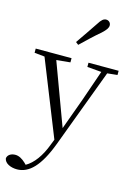

<svg xmlns="http://www.w3.org/2000/svg" viewBox="-166 -888 867 1237"><g transform="rotate(15 267.5 -269.5)"><path d="M232 -620 250 -606C293 -647 334 -687 376 -722C404 -748 414 -763 414 -779C414 -799 398 -810 383 -810C366 -810 352 -799 333 -768C301 -719 266 -670 232 -620ZM344 -484 439 -476 368 -271 292 -62 139 -475 231 -484V-512H-8V-484L60 -477L260 24L246 60C216 141 173 200 123 228L112 217C90 196 67 183 43 183C17 183 -7 195 -11 220C-7 253 34 271 76 271C156 271 223 204 282 47L478 -477L545 -484V-512H344Z"/></g></svg>

Font: Noto Serif CJK TC Light
Style: Regular
Weight: 300
Designer: Ryoko NISHIZUKA 西塚涼子 (kana & ideographs); Frank Grießhammer (Latin, Greek & Cyrillic); Wenlong ZHANG 张文龙 (bopomofo); San
Foundry: Adobe
Version: Version 2.001;hotconv 1.1.0;makeotfexe 2.6.0